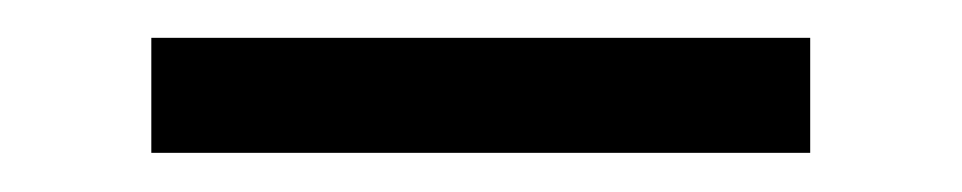

<svg xmlns="http://www.w3.org/2000/svg" viewBox="-20 -723 506 101"><path d="M59.6 -642.6V-703.1H406.2V-642.6Z"/></svg>

Font: Mgen+ 1c regular
Style: Regular
Weight: 400
Designer: [Source Han Sans]
Ryoko NISHIZUKA  (kana & ideographs); Paul D. Hunt (Latin, Greek & Cyrillic); Wenlong ZHANG  (bopomofo
Version: Version 1.059.20150602